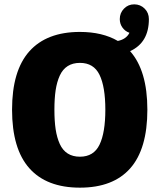

<svg xmlns="http://www.w3.org/2000/svg" viewBox="-20 -853 750 884"><path d="M348 11Q194.5 11 115 -78.5Q35.5 -168 35.5 -348Q35.5 -527.5 115.2 -616.8Q195 -706 348 -706Q451.5 -706 522.5 -664.5Q561.5 -672.5 576 -702Q556 -709 543.8 -726Q531.5 -743 531.5 -765Q531.5 -793.5 550.8 -813.2Q570 -833 598 -833Q626 -833 645.8 -813.5Q665.5 -794 665.5 -765Q665.5 -657 579 -617.5Q658.5 -528 658.5 -348Q658.5 -167.5 579.8 -78.2Q501 11 348 11ZM348 -131.5Q411.5 -131.5 438.2 -186.8Q465 -242 465 -348Q465 -453.5 438.2 -508.5Q411.5 -563.5 348 -563.5Q315 -563.5 291.8 -548.8Q268.5 -534 255.2 -505Q242 -476 236.2 -437.8Q230.5 -399.5 230.5 -348Q230.5 -296 236.2 -257.8Q242 -219.5 255.2 -190.2Q268.5 -161 291.8 -146.2Q315 -131.5 348 -131.5Z"/></svg>

Font: League Mono ExtraBold
Style: Regular
Weight: 800
Width: 6
Designer: Tyler Finck
Foundry: The League of Moveable Type / Tyler Finck
Version: Version 2.210